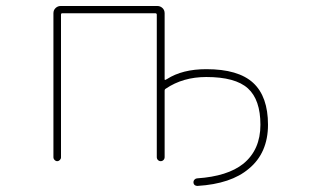

<svg xmlns="http://www.w3.org/2000/svg" viewBox="-20 -564 1040 644"><path d="M641.6 34.2Q743.2 27.3 795.9 -14.6Q853.5 -61.5 853.5 -145.5Q853.5 -229.5 811.5 -267.6Q769.5 -305.7 671.9 -305.7Q593.8 -305.7 536.1 -266.6Q532.2 -264.6 532.2 -259.8V-37.1Q532.2 -31.2 528.3 -27.3Q524.4 -23.4 519 -23.4Q513.7 -23.4 509.8 -27.3Q505.9 -31.2 505.9 -37.1V-514.6Q505.9 -519.5 501 -519.5H188.5Q184.6 -519.5 184.6 -514.6V-36.1Q184.6 -31.2 180.7 -27.3Q176.8 -23.4 171.9 -23.4Q167 -23.4 163.1 -27.3Q159.2 -31.2 159.2 -36.1V-519.5Q159.2 -530.3 166.5 -537.1Q173.8 -543.9 183.6 -543.9H507.8Q517.6 -543.9 524.9 -537.1Q532.2 -530.3 532.2 -519.5V-298.8Q532.2 -293.9 536.1 -296.9L540 -298.8Q591.8 -332 671.9 -332Q779.3 -332 829.1 -286.1Q878.9 -240.2 878.9 -145.5Q878.9 -98.6 862.8 -61.5Q846.7 -24.4 814.5 2Q754.9 52.7 642.6 59.6Q641.6 59.6 641.6 59.6Q636.7 59.6 632.8 56.6Q628.9 52.7 628.9 47.4Q628.9 42 632.8 38.1Q636.7 34.2 641.6 34.2Z"/></svg>

Font: Rounded-X Mgen+ 1mn thin
Style: Regular
Weight: 100
Designer: [Source Han Sans]
Ryoko NISHIZUKA  (kana & ideographs); Paul D. Hunt (Latin, Greek & Cyrillic); Wenlong ZHANG  (bopomofo
Version: Version 1.059.20150602